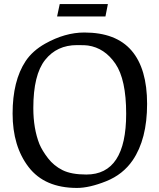

<svg xmlns="http://www.w3.org/2000/svg" viewBox="-20 -911 785 945"><path d="M261 -830 274 -891H511L499 -830ZM106 -610Q140 -661 202 -696Q300 -751 395 -751Q551 -751 627.5 -662Q704 -573 704 -399.5Q704 -226 633 -122Q585 -52 502.5 -19Q420 14 359 14Q200 14 121 -88.5Q42 -191 42 -352Q42 -513 106 -610ZM144 -379Q144 -278 174 -202Q188 -169 216.5 -132Q245 -95 288 -73.5Q331 -52 405 -52Q601 -52 601 -351Q601 -520 548 -597.5Q495 -675 413 -687Q404 -689 359 -689Q260 -689 202 -616Q144 -543 144 -379Z"/></svg>

Font: Prociono
Style: Regular
Weight: 400
Designer: Barry Schwartz
Foundry: The Crud Factory
Version: Version 2.301